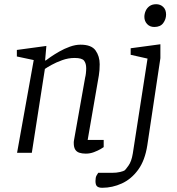

<svg xmlns="http://www.w3.org/2000/svg" viewBox="-20 -725 838 911"><path d="M387 4Q369 4 356 -0.5Q343 -5 336.5 -16Q330 -27 330 -46Q330 -48 330 -51.5Q330 -55 331 -59L384 -357Q386 -364 387.5 -376.5Q389 -389 389 -401Q389 -424 379 -437Q369 -450 334 -450Q304 -450 275 -439.5Q246 -429 224.5 -417Q203 -405 193 -398L131 0H61L140 -440L60 -457V-488L200 -507L194 -438H197Q203 -443 220.5 -455Q238 -467 261.5 -480.5Q285 -494 311.5 -503.5Q338 -513 362 -513Q414 -513 433.5 -485.5Q453 -458 453 -420Q453 -406 452 -392.5Q451 -379 449 -367Q447 -355 445 -344L396 -61H472V-27Q470 -25 457 -17.5Q444 -10 425.5 -3Q407 4 387 4ZM465 166Q449 166 441 159.5Q433 153 433 134Q433 117 438 108Q443 99 446 95H512Q533 95 550 91Q567 87 572 83Q575 81 589.5 61Q604 41 610 4L680 -447L600 -465V-496L741 -515V-449L679 -36Q668 36 635.5 80.5Q603 125 558 145.5Q513 166 465 166ZM712 -597Q691 -597 678 -611Q665 -625 665 -645Q665 -659 671 -673Q677 -687 689.5 -696Q702 -705 721 -705Q741 -705 754.5 -692Q768 -679 768 -656Q768 -634 754.5 -615.5Q741 -597 712 -597Z"/></svg>

Font: Faustina Light Light
Style: Italic
Weight: 300
Italic angle: -8°
Version: Version 1.200